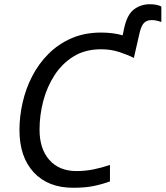

<svg xmlns="http://www.w3.org/2000/svg" viewBox="-20 -878 783 908"><path d="M326 10Q207 10 139.5 -63Q72 -136 72 -263Q72 -327 87 -393Q102 -459 132.5 -518Q163 -577 209.5 -623.5Q256 -670 318 -697Q380 -724 458 -724Q515 -724 560 -711L567 -744Q581 -809 613.5 -833.5Q646 -858 689 -858Q706 -858 720.5 -855Q735 -852 743 -847V-774Q732 -778 720.5 -780.5Q709 -783 697 -783Q675 -783 662 -770.5Q649 -758 641 -726L613 -604Q586 -618 545.5 -631.5Q505 -645 458 -645Q383 -645 328.5 -611.5Q274 -578 238 -522.5Q202 -467 184.5 -400Q167 -333 167 -265Q167 -174 213.5 -121.5Q260 -69 342 -69Q383 -69 422.5 -77Q462 -85 500 -98V-20Q461 -6 421.5 2Q382 10 326 10Z"/></svg>

Font: Noto IKEA Latin
Style: Italic
Weight: 400
Italic angle: -12°
Designer: Monotype Design Team
Foundry: Monotype Imaging Inc.
Version: Version 1.0